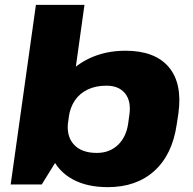

<svg xmlns="http://www.w3.org/2000/svg" viewBox="-20 -760 795 791"><path d="M424 11Q338 11 279 -21.5Q220 -54 193.5 -113.5Q167 -173 177 -254L182 -288Q194 -369 237 -428Q280 -487 347 -519Q414 -551 497 -551Q618 -551 675 -484Q732 -417 715 -293L708 -247Q690 -123 616 -56Q542 11 424 11ZM128 -740H328L246 -152L152 0H24ZM379 -130Q431 -130 465.5 -162.5Q500 -195 508 -251L513 -287Q521 -343 495.5 -375Q470 -407 418 -407Q375 -407 342 -391.5Q309 -376 289 -347Q269 -318 263 -277L261 -262Q252 -201 283.5 -165.5Q315 -130 379 -130Z"/></svg>

Font: Pathway Extreme 28pt ExtraBold
Style: Italic
Weight: 800
Italic angle: -8°
Designer: Eduardo Rodriguez Tunni
Foundry: Eduardo Rodriguez Tunni
Version: Version 1.001;gftools[0.9.26]